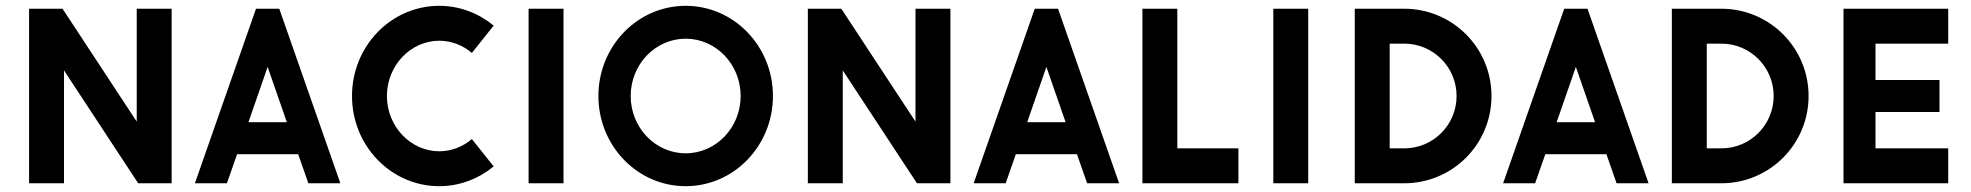

<svg xmlns="http://www.w3.org/2000/svg" viewBox="-20 -630 6777 660"><path d="M570 0V-600H450V-212L195 -600H80V0H200V-388L455 0Z M900 -400 966 -210H834ZM1040 0H1150L940 -600H860L650 0H760L795 -100H1005Z M1602 -152C1572 -126 1532 -110 1490 -110C1391 -110 1310 -196 1310 -300C1310 -404 1391 -490 1490 -490C1532 -490 1572 -474 1602 -448L1677 -542C1626 -584 1561 -610 1490 -610C1324 -610 1190 -471 1190 -300C1190 -129 1324 10 1490 10C1561 10 1626 -16 1677 -58L1602 -152Z M1797 0H1917V-600H1797Z M2148 -300C2148 -409 2233 -497 2337 -497C2441 -497 2526 -409 2526 -300C2526 -191 2441 -103 2337 -103C2233 -103 2148 -191 2148 -300ZM2037 -300C2037 -129 2171 10 2337 10C2503 10 2637 -129 2637 -300C2637 -471 2503 -610 2337 -610C2171 -610 2037 -471 2037 -300Z M3247 0V-600H3127V-212L2872 -600H2757V0H2877V-388L3132 0Z M3577 -400 3643 -210H3511ZM3717 0H3827L3617 -600H3537L3327 0H3437L3472 -100H3682Z M3907 0H4237V-120H4027V-600H3907Z M4357 0H4477V-600H4357Z M4807 -480C4907 -480 4987 -399 4987 -300C4987 -201 4907 -120 4807 -120H4757V-480ZM4807 0C4973 0 5107 -134 5107 -300C5107 -466 4973 -600 4807 -600H4637V0Z M5397 -400 5463 -210H5331ZM5537 0H5647L5437 -600H5357L5147 0H5257L5292 -100H5502Z M5897 -480C5997 -480 6077 -399 6077 -300C6077 -201 5997 -120 5897 -120H5847V-480ZM5897 0C6063 0 6197 -134 6197 -300C6197 -466 6063 -600 5897 -600H5727V0Z M6317 0H6677V-120H6427V-245H6647V-355H6427V-480H6677V-600H6317Z"/></svg>

Font: Gauge Heavy
Style: Bold
Weight: 900
Designer: Daniel Pimley
Foundry: Daniel Pimley
Version: Version 1.003;PS 001.001;hotconv 1.0.56